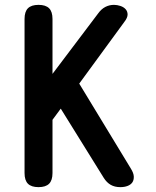

<svg xmlns="http://www.w3.org/2000/svg" viewBox="-20 -760 640 790"><path d="M196 -48Q196 -18 182 -4Q168 10 138.5 10Q109 10 95 -4Q81 -18 81 -48V-682Q81 -712 95 -726Q109 -740 138.5 -740Q168 -740 182 -726Q196 -712 196 -682V-456L384 -705Q397 -723 413.5 -731.5Q430 -740 449 -740Q462 -740 475.5 -735.5Q489 -731 497 -722Q505 -713 505 -700Q505 -687 491 -669L306 -416L518 -67Q530 -48 530.5 -33.5Q531 -19 524.5 -9.5Q518 0 505 5Q492 10 475 10Q452 10 435.5 0.5Q419 -9 407 -28L230 -313L196 -267Z"/></svg>

Font: Maple Mono NL SemiBold
Style: Regular
Weight: 600
Monospace: yes
Designer: subframe7536
Version: Version 7.000